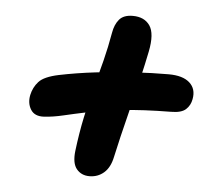

<svg xmlns="http://www.w3.org/2000/svg" viewBox="-46 -664 792 687"><g transform="rotate(5 350.0 -320.5)"><path d="M119 -226Q85 -224 71 -246.5Q57 -269 63 -299Q69 -327 87.5 -347.5Q106 -368 158 -379Q221 -392 289 -400Q357 -408 424 -412Q491 -416 550 -416Q601 -416 625.5 -394Q650 -372 643 -335Q639 -312 623 -297.5Q607 -283 570 -283Q468 -282 395.5 -274Q323 -266 273 -255.5Q223 -245 187 -236.5Q151 -228 119 -226ZM299 -28Q270 -28 253 -48.5Q236 -69 241 -113Q249 -179 261 -235.5Q273 -292 287 -343.5Q301 -395 313.5 -444.5Q326 -494 335 -546Q340 -576 355.5 -594.5Q371 -613 404 -613Q446 -613 465.5 -584.5Q485 -556 472 -491Q463 -446 450 -391Q437 -336 423 -281Q409 -226 398 -179.5Q387 -133 381 -105Q373 -66 351 -47Q329 -28 299 -28Z"/></g></svg>

Font: Shantell Sans Light
Style: Bold Italic
Weight: 700
Italic angle: -11°
Version: Version 1.011;[c5ecc13dd]